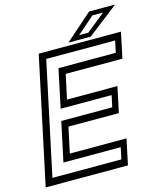

<svg xmlns="http://www.w3.org/2000/svg" viewBox="-141 -937 859 1026"><g transform="rotate(-15 288.5 -424.0)"><path d="M-17 0 132 -700H587L557 -558.5H243.5L214.5 -424H493.5L463.5 -282.5H184.5L154.5 -141.5H468L438 0ZM31 -40H412.5L426 -104H109L155.5 -321.5H437.5L451 -385.5H169L214 -598H531L544.5 -662.5H163.5ZM300.5 -716 450.5 -848H594L424 -716ZM366.5 -740H417L521 -823.5H462Z"/></g></svg>

Font: Tourney
Style: Italic
Weight: 400
Italic angle: -12°
Version: Version 1.015